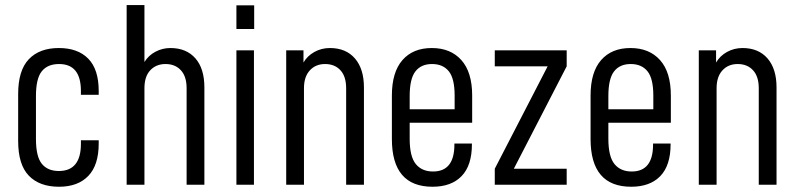

<svg xmlns="http://www.w3.org/2000/svg" viewBox="-20 -710 3062 738"><path d="M49.8 -168V-348.6Q49.8 -439.5 90.8 -482.4Q131.8 -525.4 206.1 -525.4Q279.3 -525.4 319.3 -484.4Q359.4 -443.4 359.4 -360.4V-345.7H291V-360.4Q291 -463.9 207 -463.9Q163.1 -463.9 140.6 -436Q118.2 -408.2 118.2 -340.8V-175.8Q118.2 -108.4 140.6 -80.6Q163.1 -52.7 206.1 -52.7Q291 -52.7 291 -157.2V-170.9H359.4V-158.2Q359.4 -75.2 319.3 -33.7Q279.3 7.8 207 7.8Q131.8 7.8 90.8 -34.7Q49.8 -77.1 49.8 -168Z M466.8 -690.4H535.2V-471.7Q550.8 -497.1 577.6 -511.2Q604.5 -525.4 634.8 -525.4Q696.3 -525.4 731 -485.8Q765.6 -446.3 765.6 -374V0H697.3V-371.1Q697.3 -416 675.3 -439.9Q653.3 -463.9 616.2 -463.9Q580.1 -463.9 557.6 -439.9Q535.2 -416 535.2 -371.1V0H466.8Z M888.7 -516.6H956.1V0H888.7ZM888.7 -689.5H957V-598.6H888.7Z M1080.1 -516.6H1146.5V-469.7Q1161.1 -495.1 1188.5 -510.3Q1215.8 -525.4 1248 -525.4Q1309.6 -525.4 1344.2 -485.4Q1378.9 -445.3 1378.9 -374V0H1310.5V-371.1Q1310.5 -416 1288.6 -439.9Q1266.6 -463.9 1229.5 -463.9Q1193.4 -463.9 1170.9 -439.5Q1148.4 -415 1148.4 -371.1V0H1080.1Z M1554.7 -238.3V-176.8Q1554.7 -108.4 1578.1 -79.6Q1601.6 -50.8 1644.5 -50.8Q1726.6 -50.8 1726.6 -154.3V-158.2H1793.9V-155.3Q1793.9 -74.2 1754.4 -33.2Q1714.8 7.8 1642.6 7.8Q1486.3 7.8 1486.3 -175.8V-342.8Q1486.3 -432.6 1526.9 -479Q1567.4 -525.4 1639.6 -525.4Q1711.9 -525.4 1753.4 -479Q1794.9 -432.6 1794.9 -342.8V-238.3ZM1554.7 -340.8V-290H1727.5V-342.8Q1727.5 -408.2 1705.1 -436Q1682.6 -463.9 1640.6 -463.9Q1598.6 -463.9 1576.7 -435.5Q1554.7 -407.2 1554.7 -340.8Z M2158.2 -455.1 1955.1 -61.5H2158.2V0H1881.8V-61.5L2085 -455.1H1881.8V-516.6H2158.2Z M2318.4 -238.3V-176.8Q2318.4 -108.4 2341.8 -79.6Q2365.2 -50.8 2408.2 -50.8Q2490.2 -50.8 2490.2 -154.3V-158.2H2557.6V-155.3Q2557.6 -74.2 2518.1 -33.2Q2478.5 7.8 2406.2 7.8Q2250 7.8 2250 -175.8V-342.8Q2250 -432.6 2290.5 -479Q2331.1 -525.4 2403.3 -525.4Q2475.6 -525.4 2517.1 -479Q2558.6 -432.6 2558.6 -342.8V-238.3ZM2318.4 -340.8V-290H2491.2V-342.8Q2491.2 -408.2 2468.8 -436Q2446.3 -463.9 2404.3 -463.9Q2362.3 -463.9 2340.3 -435.5Q2318.4 -407.2 2318.4 -340.8Z M2666 -516.6H2732.4V-469.7Q2747.1 -495.1 2774.4 -510.3Q2801.8 -525.4 2834 -525.4Q2895.5 -525.4 2930.2 -485.4Q2964.8 -445.3 2964.8 -374V0H2896.5V-371.1Q2896.5 -416 2874.5 -439.9Q2852.5 -463.9 2815.4 -463.9Q2779.3 -463.9 2756.8 -439.5Q2734.4 -415 2734.4 -371.1V0H2666Z"/></svg>

Font: Altinn-DIN Condensed
Style: Regular
Weight: 400
Width: 3
Designer: Charles Nix
Foundry: Altinn
Version: Version 2.00